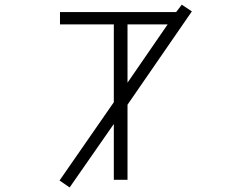

<svg xmlns="http://www.w3.org/2000/svg" viewBox="-20 -783 1040 836"><path d="M535.2 -422.9 710 -676.8H535.2ZM747.1 -730.5 771.5 -762.7 815.4 -733.4 535.2 -327.1V0H475.6V-243.2L283.2 33.2L239.3 2.9L475.6 -337.9V-676.8H241.2V-730.5Z"/></svg>

Font: Gen Shin Gothic Monospace Light
Style: Regular
Weight: 300
Designer: [Source Han Sans]
Ryoko NISHIZUKA  (kana & ideographs); Paul D. Hunt (Latin, Greek & Cyrillic); Wenlong ZHANG  (bopomofo
Version: Version 1.002.20150607